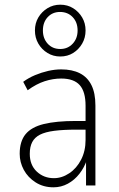

<svg xmlns="http://www.w3.org/2000/svg" viewBox="-20 -791 506 819"><path d="M208 8Q165 8 132 -13Q99 -34 81.5 -66.5Q64 -99 64 -135Q64 -188 89 -218.5Q114 -249 167 -262Q220 -275 304 -275H355V-238H306Q250 -238 211.5 -233Q173 -228 150.5 -216.5Q128 -205 117.5 -185Q107 -165 107 -135Q107 -87 137 -59Q167 -31 210 -31Q244 -31 275.5 -52Q307 -73 326 -110Q345 -147 345 -194V-340Q345 -400 320 -428Q295 -456 241 -456Q206 -456 170.5 -444.5Q135 -433 98 -406L79 -442Q102 -459 129.5 -470.5Q157 -482 185.5 -488.5Q214 -495 241 -495Q288 -495 320.5 -478.5Q353 -462 370 -428Q387 -394 387 -341V0H347V-110H351Q340 -77 319 -50Q298 -23 269.5 -7.5Q241 8 208 8ZM237 -550Q207 -550 182.5 -565Q158 -580 143.5 -605Q129 -630 129 -661Q129 -692 143.5 -716.5Q158 -741 182.5 -756Q207 -771 237 -771Q268 -771 292 -756Q316 -741 330.5 -716.5Q345 -692 345 -661Q345 -630 330.5 -605Q316 -580 292 -565Q268 -550 237 -550ZM237 -582Q269 -582 290 -604.5Q311 -627 311 -661Q311 -696 290 -718Q269 -740 236 -740Q204 -740 183.5 -718Q163 -696 163 -661Q163 -627 183.5 -604.5Q204 -582 237 -582Z"/></svg>

Font: Nunito Sans 10pt Condensed ExtraLight
Style: Regular
Weight: 250
Width: 3
Designer: Vernon Adams
Foundry: Vernon Adams
Version: Version 3.101;gftools[0.9.27]